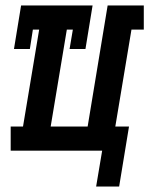

<svg xmlns="http://www.w3.org/2000/svg" viewBox="-20 -550 545 701"><path d="M331 131 353 0H19V-88H64L123 -442H100L89 -371H31L57 -530H318L292 -371H234L246 -442H224L165 -88H300L373 -530H505V-442H460L401 -88H451L415 131Z"/></svg>

Font: Iosevka Curly Slab SmBdObl
Style: Regular
Weight: 600
Italic angle: -9°
Monospace: yes
Designer: Belleve Invis
Foundry: Belleve Invis
Version: Version 11.0.0; ttfautohint (v1.8.3)